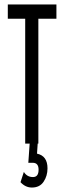

<svg xmlns="http://www.w3.org/2000/svg" viewBox="-20 -644 290 861"><path d="M93 0V-560H15V-624H233V-560H152V0ZM123 197Q94 197 72 173L87 127Q101 150 128 150Q153 150 153 117Q153 86 127 86H107L113 0H149L146 45Q193 55 193 111Q193 145 175.5 171Q158 197 123 197Z"/></svg>

Font: Inconsolata UltraCondensed Medium
Style: Regular
Weight: 500
Width: 1
Monospace: yes
Designer: Raph Levien, Cyreal, Brenton Simpson
Foundry: Raph Levien, Cyreal, Google
Version: Version 3.001; ttfautohint (v1.8.2.53-6de2)